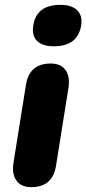

<svg xmlns="http://www.w3.org/2000/svg" viewBox="-20 -763 356 792"><path d="M202 -572Q155 -572 133 -594Q111 -616 117 -656Q129 -743 229 -743Q275 -743 298 -721Q321 -699 315 -659Q301 -572 202 -572ZM109 9Q67 9 47.5 -18.5Q28 -46 36 -94L87 -413Q101 -501 189 -501Q231 -501 250.5 -474Q270 -447 262 -398L211 -79Q197 9 109 9Z"/></svg>

Font: Nunito Black
Style: Italic
Weight: 900
Italic angle: -9°
Designer: Vernon Adams
Foundry: Vernon Adams
Version: Version 3.601; ttfautohint (v1.8.2.53-6de2)